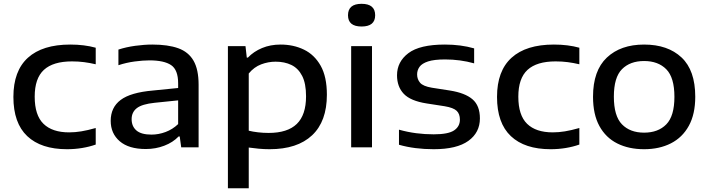

<svg xmlns="http://www.w3.org/2000/svg" viewBox="-20 -792 3808 1032"><path d="M340 10Q201 10 126.5 -60.2Q52 -130.5 52 -271Q52 -411 130.2 -481.8Q208.5 -552.5 357.5 -552.5Q433.5 -552.5 494.5 -535.5V-446.5Q462.5 -454 432 -458Q401.5 -462 367 -462Q265.5 -462 216 -416.5Q166.5 -371 166.5 -272.5Q166.5 -172.5 213.8 -126.5Q261 -80.5 351.5 -80.5Q383.5 -80.5 417 -86Q450.5 -91.5 494.5 -104V-15Q460.5 -3 421.2 3.5Q382 10 340 10Z M764 9Q672 9 623.5 -32.8Q575 -74.5 575 -142.5Q575 -214.5 628.5 -254.8Q682 -295 802.5 -305.5L937.5 -319V-344Q937.5 -416.5 899.8 -442Q862 -467.5 783 -467.5Q748 -467.5 703.5 -461.5Q659 -455.5 616.5 -441.5V-525.5Q657.5 -539 706.8 -545.8Q756 -552.5 799 -552.5Q882.5 -552.5 937.8 -532.8Q993 -513 1020.2 -465.8Q1047.5 -418.5 1047.5 -336.5V0H954L946 -58.5H940Q909.5 -26.5 863 -8.8Q816.5 9 764 9ZM687.5 -151.5Q687.5 -113 713.2 -90.8Q739 -68.5 794 -68.5Q832.5 -68.5 870 -82.5Q907.5 -96.5 937.5 -125V-252.5L811 -239.5Q743.5 -232.5 715.5 -210.8Q687.5 -189 687.5 -151.5Z M1205 220V-544H1299.5L1306.5 -482.5H1312.5Q1343.5 -515 1388.5 -533.8Q1433.5 -552.5 1488 -552.5Q1557.5 -552.5 1613.8 -525.2Q1670 -498 1703.5 -438.8Q1737 -379.5 1737 -283Q1737 -139.5 1657.5 -64.8Q1578 10 1429 10Q1398.5 10 1369.8 7.2Q1341 4.5 1317 1V220ZM1423.5 -77.5Q1525.5 -77.5 1575.2 -125.8Q1625 -174 1625 -274.5Q1625 -343.5 1604 -384.2Q1583 -425 1546.2 -442.8Q1509.5 -460.5 1461.5 -460.5Q1422 -460.5 1384 -446.2Q1346 -432 1317 -397V-89.5Q1339 -84 1366.8 -80.8Q1394.5 -77.5 1423.5 -77.5Z M1867.5 0V-544H1979.5V0ZM1923.5 -649.5Q1850.5 -649.5 1850.5 -710Q1850.5 -771.5 1923.5 -771.5Q1996.5 -771.5 1996.5 -710Q1996.5 -649.5 1923.5 -649.5Z M2311 10Q2260 10 2213 4Q2166 -2 2124.5 -14V-95Q2171 -82 2217.2 -76Q2263.5 -70 2311 -70Q2389 -70 2420.5 -91Q2452 -112 2452 -149Q2452 -179.5 2434.8 -196.2Q2417.5 -213 2370 -221L2273 -236Q2186.5 -249.5 2150.2 -287.8Q2114 -326 2114 -387.5Q2114 -460 2175 -506.2Q2236 -552.5 2371.5 -552.5Q2457 -552.5 2528.5 -532V-451.5Q2453.5 -472.5 2372 -472.5Q2313.5 -472.5 2280.8 -461.8Q2248 -451 2235 -432.8Q2222 -414.5 2222 -392Q2222 -366 2238 -347.2Q2254 -328.5 2301.5 -320.5L2398 -305.5Q2480 -292.5 2519.8 -258.2Q2559.5 -224 2559.5 -155.5Q2559.5 -79.5 2497.5 -34.8Q2435.5 10 2311 10Z M2939.5 10Q2800.5 10 2726 -60.2Q2651.5 -130.5 2651.5 -271Q2651.5 -411 2729.8 -481.8Q2808 -552.5 2957 -552.5Q3033 -552.5 3094 -535.5V-446.5Q3062 -454 3031.5 -458Q3001 -462 2966.5 -462Q2865 -462 2815.5 -416.5Q2766 -371 2766 -272.5Q2766 -172.5 2813.2 -126.5Q2860.5 -80.5 2951 -80.5Q2983 -80.5 3016.5 -86Q3050 -91.5 3094 -104V-15Q3060 -3 3020.8 3.5Q2981.5 10 2939.5 10Z M3442 10Q3359.5 10 3297.8 -21Q3236 -52 3201.8 -114.5Q3167.5 -177 3167.5 -272Q3167.5 -412.5 3241.8 -482.5Q3316 -552.5 3442 -552.5Q3569.5 -552.5 3643.2 -483.2Q3717 -414 3717 -272Q3717 -178.5 3682.5 -115.8Q3648 -53 3586 -21.5Q3524 10 3442 10ZM3442 -79Q3517.5 -79 3561.2 -123.5Q3605 -168 3605 -271.5Q3605 -375.5 3561.2 -419.8Q3517.5 -464 3442 -464Q3366.5 -464 3323 -420Q3279.5 -376 3279.5 -272.5Q3279.5 -168.5 3323 -123.8Q3366.5 -79 3442 -79Z"/></svg>

Font: Encode Sans Expanded Expanded Medium
Style: Regular
Weight: 500
Width: 7
Designer: Multiple Designers
Foundry: Impallari Type
Version: Version 3.000; ttfautohint (v1.8.3) -l 8 -r 50 -G 200 -x 14 